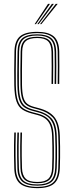

<svg xmlns="http://www.w3.org/2000/svg" viewBox="-20 -970 382 995"><path d="M174 5Q111 5 83.2 -19Q55.5 -43 54 -98Q53 -134.2 52.6 -162.4Q52.2 -190.5 52.6 -218.6Q53 -246.8 54 -283H62Q61 -246.2 60.6 -217.6Q60.2 -189 60.6 -161.1Q61 -133.2 62 -98.2Q63.5 -47.5 88.8 -24.5Q114 -1.5 174 -1.5Q229.8 -1.5 254.9 -23.9Q280 -46.2 282 -98.2Q283.2 -126 283.5 -154.6Q283.8 -183.2 283.4 -211.4Q283 -239.5 282 -265.8Q279.8 -333.5 253 -361.8Q226.2 -390 180 -402.2L153 -409.5Q129 -416 114.6 -427.5Q100.2 -439 93.6 -462.8Q87 -486.5 86 -529.5Q85.2 -567.5 85.6 -605.6Q86 -643.8 87 -702.5Q87.5 -743.8 107.5 -761.6Q127.5 -779.5 173 -779.5Q214.5 -779.5 234.2 -762Q254 -744.5 255 -701.2Q255.8 -670.8 255.8 -627.5Q255.8 -584.2 255 -535H247Q247.8 -579.2 247.8 -625.1Q247.8 -671 247 -701Q246 -740.2 228.5 -756.6Q211 -773 173 -773Q131.5 -773 113.5 -756.6Q95.5 -740.2 95 -702.5Q94.2 -655.8 93.8 -612Q93.2 -568.2 94 -529.8Q94.8 -489 100.9 -466.5Q107 -444 120.1 -433.2Q133.2 -422.5 155 -416.5L182 -409.2Q236.5 -394.8 262.1 -363Q287.8 -331.2 290 -266Q291 -239.5 291.4 -210.4Q291.8 -181.2 291.4 -152.4Q291 -123.5 290 -98Q287.8 -43 260.8 -19Q233.8 5 174 5ZM174 -7.8Q119.5 -7.8 95.4 -28.9Q71.2 -50 70 -98.5Q69.2 -130 68.8 -156.6Q68.2 -183.2 68.6 -212.9Q69 -242.5 70 -283H78Q77 -246 76.6 -217.4Q76.2 -188.8 76.6 -161Q77 -133.2 78 -98.8Q79.2 -54.2 101 -34.2Q122.8 -14.2 174 -14.2Q221.8 -14.2 243 -34Q264.2 -53.8 266 -99Q267 -121.5 267.4 -148.1Q267.8 -174.8 267.5 -204.4Q267.2 -234 266 -265.2Q264.8 -303.5 254.8 -327.8Q244.8 -352 225.4 -366.2Q206 -380.5 176.2 -388.2L149 -395.5Q121.5 -402.8 104.5 -415.2Q87.5 -427.8 79.2 -454.1Q71 -480.5 70 -529.2Q69.5 -554.8 69.5 -579.6Q69.5 -604.5 70 -634Q70.5 -663.5 71 -702.8Q71.8 -749.8 94.8 -771Q117.8 -792.2 173 -792.2Q222.2 -792.2 246.1 -772Q270 -751.8 271 -701.5Q271.8 -671.2 271.8 -627.8Q271.8 -584.2 271 -535H263Q263.8 -579 263.8 -625.5Q263.8 -672 263 -701.5Q262 -749.2 239.5 -767.5Q217 -785.8 173 -785.8Q122.2 -785.8 101 -766.1Q79.8 -746.5 79 -702.8Q78.2 -656 77.8 -611.9Q77.2 -567.8 78 -529.5Q79 -482.8 86.6 -457.8Q94.2 -432.8 110 -421Q125.8 -409.2 151 -402.5L178.2 -395.2Q222.2 -383.8 247 -356.6Q271.8 -329.5 274 -265.5Q275 -235 275.4 -206.2Q275.8 -177.5 275.4 -150.6Q275 -123.8 274 -98.8Q272.2 -50.2 249 -29Q225.8 -7.8 174 -7.8ZM174 -20.5Q128 -20.5 107.6 -38.8Q87.2 -57 86 -98.8Q85.2 -130.2 84.8 -156.6Q84.2 -183 84.6 -212.6Q85 -242.2 86 -283H94Q93 -246 92.6 -217.6Q92.2 -189.2 92.6 -161.5Q93 -133.8 94 -99Q95.2 -62 112.9 -44.5Q130.5 -27 174 -27Q213 -27 230.8 -43.9Q248.5 -60.8 250 -99.2Q251.2 -127.2 251.5 -155.2Q251.8 -183.2 251.4 -210.9Q251 -238.5 250 -264.8Q249 -299.2 240.2 -321Q231.5 -342.8 214.8 -355.4Q198 -368 172.5 -374.5L145 -381.8Q114.8 -389.8 95 -403Q75.2 -416.2 65.2 -445.1Q55.2 -474 54 -529Q53.2 -567.5 53.6 -605.5Q54 -643.5 55 -703Q55.8 -757.5 83.1 -781.2Q110.5 -805 173 -805Q230.2 -805 258 -782Q285.8 -759 287 -702Q287.5 -672.2 287.6 -627.9Q287.8 -583.5 287 -535H279Q279.8 -578.8 279.8 -625.8Q279.8 -672.8 279 -701.8Q277.8 -754.8 252.5 -776.6Q227.2 -798.5 173 -798.5Q114.8 -798.5 89.2 -776.4Q63.8 -754.2 63 -703Q62.2 -656.2 61.8 -611.9Q61.2 -567.5 62 -529.2Q63 -477 72.2 -449.2Q81.5 -421.5 100 -408.9Q118.5 -396.2 147 -388.8L174.5 -381.5Q202.8 -374.2 220.8 -360.5Q238.8 -346.8 247.8 -323.8Q256.8 -300.8 258 -265Q259 -235 259.4 -206.2Q259.8 -177.5 259.4 -150.6Q259 -123.8 258 -99Q256.2 -57 236.8 -38.8Q217.2 -20.5 174 -20.5ZM159.5 -845 229 -950H239L166.5 -845ZM187.5 -845 269 -950H279L194.5 -845ZM173.5 -845 249 -950H259L180.5 -845Z"/></svg>

Font: Big Shoulders Inline Text Thin Thin
Style: Regular
Weight: 250
Version: Version 2.002